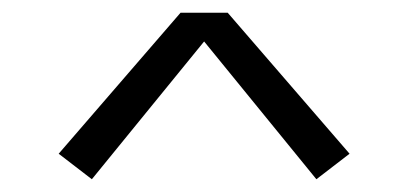

<svg xmlns="http://www.w3.org/2000/svg" viewBox="-20 -735 640 301"><path d="M476 -454 300 -670 124 -454 72 -494 263 -715H337L528 -494Z"/></svg>

Font: Iosevka Light Extended
Style: Regular
Weight: 300
Width: 7
Monospace: yes
Designer: Belleve Invis
Foundry: Belleve Invis
Version: Version 32.5.0; ttfautohint (v1.8.4)